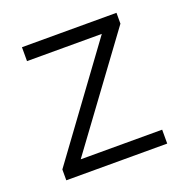

<svg xmlns="http://www.w3.org/2000/svg" viewBox="-93 -575 632 649"><g transform="rotate(-20 222.5 -251.0)"><path d="M39 -14V-53L321 -438H52V-488H392V-449L109 -64H402V-14Z"/></g></svg>

Font: Leon Sans
Style: Light
Weight: 300
Designer: Jongmin Kim
Version: Version 1.2